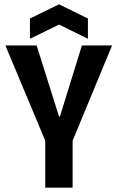

<svg xmlns="http://www.w3.org/2000/svg" viewBox="-20 -871 545 891"><path d="M190 0V-218L5 -660H150L254 -330H258L360 -660H500L317 -218V0ZM119 -691V-785L254 -851L388 -785V-691L254 -757Z"/></svg>

Font: Bricolage Grotesque 72pt SemiCondensed SemiBold
Style: Regular
Weight: 600
Width: 4
Designer: Mathieu Triay
Foundry: Atelier Triay
Version: Version 1.001;gftools[0.9.33.dev8+g029e19f]